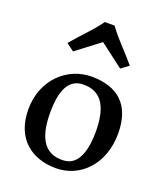

<svg xmlns="http://www.w3.org/2000/svg" viewBox="-147 -903 873 1014"><g transform="rotate(20 289.0 -396.0)"><path d="M43.9 -232.4C43.9 -67.4 150.9 10.7 286.1 10.7C422.4 10.7 533.7 -100.6 533.7 -273.4C533.7 -433.6 447.8 -508.8 300.3 -508.8C165 -508.8 43.9 -401.4 43.9 -232.4ZM158.2 -256.3C158.2 -355.5 179.7 -449.2 265.1 -454.1C386.2 -460.9 419.4 -362.8 419.4 -241.2C419.4 -148.4 397.9 -47.4 313 -42C190.9 -34.2 158.2 -134.8 158.2 -256.3ZM161.1 -600.1 293.5 -700.7 425.8 -600.1 468.8 -631.8C417.5 -693.8 370.6 -734.9 320.8 -803.2H266.1C216.3 -734.9 169.4 -693.8 118.2 -631.8Z"/></g></svg>

Font: Donegal One
Style: Regular
Weight: 400
Designer: Gary Lonergan
Foundry: Sorkin Type Co.
Version: Version 1.004